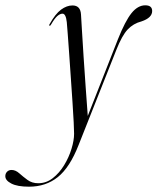

<svg xmlns="http://www.w3.org/2000/svg" viewBox="-154 -457 593 723"><path d="M290 -309Q317.5 -378 341.2 -407.5Q365 -437 393 -437Q419 -437 419 -415.5Q419 -390 379 -376.5Q348 -368.5 326.8 -346Q305.5 -323.5 284 -269L142 89Q109 173.5 63.8 209.8Q18.5 246 -44.5 246Q-88.5 246 -111.2 234.2Q-134 222.5 -134 206.5Q-134 196.5 -127.5 189.8Q-121 183 -110.5 183Q-95.5 183 -81.5 195.5Q-67.5 208 -50.5 220.5Q-33.5 233 -10 233Q20 233 44.8 213.8Q69.5 194.5 87.5 165Q105.5 135.5 115.2 103.5Q125 71.5 125 46.5Q125 35 123.5 3.2Q122 -28.5 119 -72Q116 -115.5 112.8 -163Q109.5 -210.5 106.5 -254.2Q103.5 -298 101 -330Q98.5 -362 97.5 -373.5Q94 -405.5 81.5 -405.5Q72 -405.5 61.8 -396.5Q51.5 -387.5 38.5 -365Q35.5 -359.5 33 -360Q29.5 -361 33 -366.5Q54.5 -405 76 -420.8Q97.5 -436.5 119 -436.5Q149 -436.5 151 -402.5Q152 -387.5 154.5 -344Q157 -300.5 160.8 -242.8Q164.5 -185 168.8 -126Q173 -67 176.5 -20.5Z"/></svg>

Font: Fraunces 144pt S000 Light
Style: Italic
Weight: 300
Italic angle: -16°
Version: Version 1.000; ttfautohint (v1.8.3)